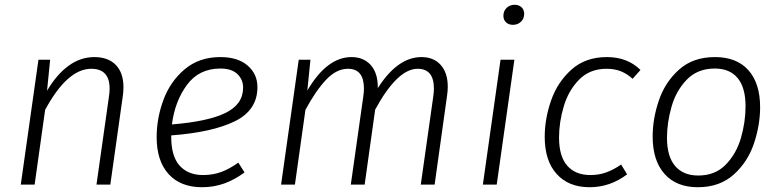

<svg xmlns="http://www.w3.org/2000/svg" viewBox="-20 -773 3262 804"><path d="M497 -407Q497 -389 494 -369L442 0H384L436 -367Q439 -387 439 -402Q439 -485 362 -485Q262 -485 169 -313L125 0H67L141 -523H190L177 -393Q217 -461 267 -497.5Q317 -534 375 -534Q433 -534 465 -501Q497 -468 497 -407Z M697 -206V-200Q697 -118 732.5 -79Q768 -40 830 -40Q871 -40 905.5 -52.5Q940 -65 978 -92L1004 -51Q962 -20 918.5 -4.5Q875 11 826 11Q736 11 686 -44Q636 -99 636 -199Q636 -278 664.5 -355Q693 -432 753.5 -483Q814 -534 903 -534Q976 -534 1017 -498.5Q1058 -463 1058 -408Q1058 -312 964 -265.5Q870 -219 697 -206ZM700 -252Q850 -264 924 -300Q998 -336 998 -406Q998 -440 974 -463Q950 -486 903 -486Q813 -486 762.5 -417Q712 -348 700 -252Z M1855 -410Q1855 -392 1852 -372L1800 0H1742L1794 -367Q1797 -387 1797 -402Q1797 -485 1729 -485Q1644 -485 1551 -314L1507 0H1449L1501 -367Q1504 -387 1504 -402Q1504 -485 1437 -485Q1389 -485 1345.5 -439Q1302 -393 1259 -313L1215 0H1157L1231 -523H1280L1267 -394Q1349 -534 1452 -534Q1503 -534 1533 -500Q1563 -466 1562 -404Q1645 -534 1745 -534Q1796 -534 1825.5 -501Q1855 -468 1855 -410Z M2060 0H2002L2076 -523H2134ZM2088 -707Q2088 -727 2101.5 -740Q2115 -753 2135 -753Q2153 -753 2164 -742.5Q2175 -732 2175 -715Q2175 -695 2161.5 -682Q2148 -669 2128 -669Q2110 -669 2099 -679.5Q2088 -690 2088 -707Z M2662 -480 2629 -443Q2606 -464 2580 -474.5Q2554 -485 2520 -485Q2450 -485 2405.5 -440Q2361 -395 2341 -328.5Q2321 -262 2321 -197Q2321 -118 2355.5 -79Q2390 -40 2452 -40Q2488 -40 2518.5 -51Q2549 -62 2581 -84L2606 -43Q2535 11 2449 11Q2361 11 2311 -44.5Q2261 -100 2261 -200Q2261 -276 2288 -353Q2315 -430 2373.5 -482Q2432 -534 2521 -534Q2608 -534 2662 -480Z M2713 -201Q2713 -276 2739 -352.5Q2765 -429 2823.5 -481.5Q2882 -534 2974 -534Q3065 -534 3114 -479Q3163 -424 3163 -324Q3163 -250 3137.5 -173Q3112 -96 3053 -42.5Q2994 11 2902 11Q2812 11 2762.5 -45Q2713 -101 2713 -201ZM3102 -328Q3102 -406 3069 -446Q3036 -486 2973 -486Q2901 -486 2856 -439.5Q2811 -393 2792 -326Q2773 -259 2773 -196Q2773 -118 2807 -78Q2841 -38 2904 -38Q2975 -38 3019.5 -84Q3064 -130 3083 -196.5Q3102 -263 3102 -328Z"/></svg>

Font: FiraGO Light
Style: Italic
Weight: 300
Italic angle: -8°
Designer: bBox Type GmbH
Foundry: bBox Type GmbH
Version: Version 1.001